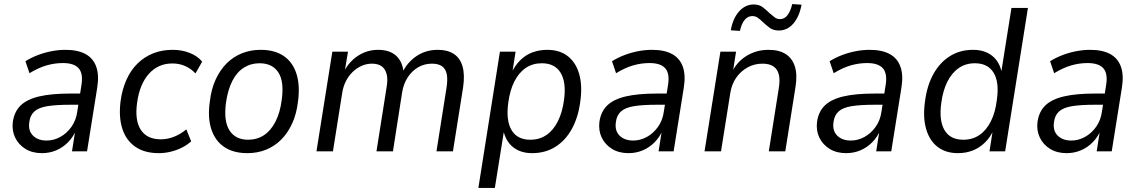

<svg xmlns="http://www.w3.org/2000/svg" viewBox="-20 -744 5600 944"><path d="M186 9Q139 9 105 -12Q71 -33 54.5 -67.5Q38 -102 43 -144Q50 -195 81.5 -225.5Q113 -256 173 -270Q233 -284 325 -284H387L378 -229H326Q256 -229 213 -222Q170 -215 149 -196Q128 -177 124 -143Q118 -101 142.5 -77Q167 -53 209 -53Q244 -53 276 -70.5Q308 -88 331 -120Q354 -152 360 -196L380 -323Q390 -381 367.5 -407.5Q345 -434 289 -434Q249 -434 209 -422.5Q169 -411 125 -384L105 -443Q134 -461 167 -473.5Q200 -486 234.5 -492.5Q269 -499 302 -499Q362 -499 400 -478.5Q438 -458 453 -416.5Q468 -375 458 -313L408 0H334L351 -108H356Q340 -70 314 -44Q288 -18 255.5 -4.5Q223 9 186 9Z M761 9Q690 9 644.5 -23Q599 -55 581 -112.5Q563 -170 573 -248Q581 -306 602 -352.5Q623 -399 656 -431.5Q689 -464 732.5 -481.5Q776 -499 829 -499Q875 -499 913.5 -483.5Q952 -468 974 -441L941 -383Q920 -406 891 -419Q862 -432 828 -432Q791 -432 762 -418.5Q733 -405 711 -380Q689 -355 674.5 -319.5Q660 -284 654 -238Q642 -152 672.5 -105.5Q703 -59 771 -59Q804 -59 836.5 -72Q869 -85 896 -108L920 -49Q900 -31 874 -18Q848 -5 819 2Q790 9 761 9Z M1196 9Q1128 9 1083 -21Q1038 -51 1019 -108.5Q1000 -166 1012 -247Q1019 -307 1040.5 -353.5Q1062 -400 1094.5 -432.5Q1127 -465 1169.5 -482Q1212 -499 1262 -499Q1330 -499 1374.5 -469Q1419 -439 1437.5 -381.5Q1456 -324 1445 -244Q1438 -184 1416.5 -137Q1395 -90 1362.5 -57.5Q1330 -25 1288 -8Q1246 9 1196 9ZM1200 -57Q1244 -57 1278 -79.5Q1312 -102 1334.5 -146Q1357 -190 1365 -252Q1378 -343 1348.5 -388Q1319 -433 1256 -433Q1213 -433 1178.5 -411Q1144 -389 1122 -345.5Q1100 -302 1091 -239Q1079 -148 1108.5 -102.5Q1138 -57 1200 -57Z M1536 0 1614 -490H1691L1674 -388H1669Q1694 -439 1739 -469Q1784 -499 1839 -499Q1895 -499 1927 -470.5Q1959 -442 1964 -389H1959Q1984 -439 2029 -469Q2074 -499 2133 -499Q2180 -499 2211 -479Q2242 -459 2254 -418Q2266 -377 2257 -315L2207 0H2126L2175 -310Q2182 -353 2176.5 -379.5Q2171 -406 2153 -418.5Q2135 -431 2104 -431Q2066 -431 2035.5 -413Q2005 -395 1984.5 -363.5Q1964 -332 1957 -289L1912 0H1831L1880 -310Q1888 -353 1881 -379.5Q1874 -406 1856 -418.5Q1838 -431 1809 -431Q1782 -431 1757.5 -420Q1733 -409 1713.5 -390Q1694 -371 1681 -345.5Q1668 -320 1663 -290L1617 0Z M2332 180 2438 -490H2515L2498 -382H2493Q2511 -421 2537.5 -447.5Q2564 -474 2598 -486.5Q2632 -499 2671 -499Q2732 -499 2772 -467.5Q2812 -436 2828 -379Q2844 -322 2833 -244Q2823 -167 2791.5 -110Q2760 -53 2710.5 -22Q2661 9 2596 9Q2539 9 2502 -21Q2465 -51 2454 -107H2459L2413 180ZM2587 -57Q2633 -57 2667 -80.5Q2701 -104 2723 -148Q2745 -192 2753 -252Q2765 -339 2736.5 -386Q2708 -433 2644 -433Q2599 -433 2565 -410Q2531 -387 2509 -343.5Q2487 -300 2479 -239Q2467 -152 2495 -104.5Q2523 -57 2587 -57Z M3070 9Q3023 9 2989 -12Q2955 -33 2938.5 -67.5Q2922 -102 2927 -144Q2934 -195 2965.5 -225.5Q2997 -256 3057 -270Q3117 -284 3209 -284H3271L3262 -229H3210Q3140 -229 3097 -222Q3054 -215 3033 -196Q3012 -177 3008 -143Q3002 -101 3026.5 -77Q3051 -53 3093 -53Q3128 -53 3160 -70.5Q3192 -88 3215 -120Q3238 -152 3244 -196L3264 -323Q3274 -381 3251.5 -407.5Q3229 -434 3173 -434Q3133 -434 3093 -422.5Q3053 -411 3009 -384L2989 -443Q3018 -461 3051 -473.5Q3084 -486 3118.5 -492.5Q3153 -499 3186 -499Q3246 -499 3284 -478.5Q3322 -458 3337 -416.5Q3352 -375 3342 -313L3292 0H3218L3235 -108H3240Q3224 -70 3198 -44Q3172 -18 3139.5 -4.5Q3107 9 3070 9Z M3444 0 3522 -490H3599L3583 -389H3578Q3605 -442 3652.5 -470.5Q3700 -499 3759 -499Q3810 -499 3842.5 -478.5Q3875 -458 3888 -417.5Q3901 -377 3891 -315L3841 0H3760L3809 -310Q3816 -352 3809 -378.5Q3802 -405 3782 -418Q3762 -431 3729 -431Q3689 -431 3655.5 -412.5Q3622 -394 3600 -362.5Q3578 -331 3571 -289L3525 0ZM3618 -592 3573 -595Q3583 -653 3613.5 -687.5Q3644 -722 3686 -722Q3713 -722 3731 -708Q3749 -694 3764 -679Q3777 -668 3788.5 -659Q3800 -650 3815 -650Q3837 -650 3852 -669.5Q3867 -689 3875 -724L3921 -721Q3910 -662 3880.5 -628Q3851 -594 3809 -594Q3782 -594 3764 -607.5Q3746 -621 3730 -636Q3718 -648 3706 -656.5Q3694 -665 3679 -665Q3657 -665 3641.5 -646.5Q3626 -628 3618 -592Z M4140 9Q4093 9 4059 -12Q4025 -33 4008.5 -67.5Q3992 -102 3997 -144Q4004 -195 4035.5 -225.5Q4067 -256 4127 -270Q4187 -284 4279 -284H4341L4332 -229H4280Q4210 -229 4167 -222Q4124 -215 4103 -196Q4082 -177 4078 -143Q4072 -101 4096.5 -77Q4121 -53 4163 -53Q4198 -53 4230 -70.5Q4262 -88 4285 -120Q4308 -152 4314 -196L4334 -323Q4344 -381 4321.5 -407.5Q4299 -434 4243 -434Q4203 -434 4163 -422.5Q4123 -411 4079 -384L4059 -443Q4088 -461 4121 -473.5Q4154 -486 4188.5 -492.5Q4223 -499 4256 -499Q4316 -499 4354 -478.5Q4392 -458 4407 -416.5Q4422 -375 4412 -313L4362 0H4288L4305 -108H4310Q4294 -70 4268 -44Q4242 -18 4209.5 -4.5Q4177 9 4140 9Z M4690 9Q4629 9 4589 -22.5Q4549 -54 4533 -111.5Q4517 -169 4528 -246Q4538 -324 4569.5 -380.5Q4601 -437 4650.5 -468Q4700 -499 4764 -499Q4822 -499 4859 -469Q4896 -439 4906 -383L4902 -384L4953 -705H5034L4922 0H4845L4862 -109H4867Q4850 -70 4823 -43.5Q4796 -17 4762.5 -4Q4729 9 4690 9ZM4716 -57Q4762 -57 4796 -80.5Q4830 -104 4852 -148Q4874 -192 4881 -252Q4894 -339 4865.5 -386Q4837 -433 4773 -433Q4728 -433 4694 -409.5Q4660 -386 4638 -342.5Q4616 -299 4608 -238Q4596 -151 4624 -104Q4652 -57 4716 -57Z M5224 9Q5177 9 5143 -12Q5109 -33 5092.5 -67.5Q5076 -102 5081 -144Q5088 -195 5119.5 -225.5Q5151 -256 5211 -270Q5271 -284 5363 -284H5425L5416 -229H5364Q5294 -229 5251 -222Q5208 -215 5187 -196Q5166 -177 5162 -143Q5156 -101 5180.5 -77Q5205 -53 5247 -53Q5282 -53 5314 -70.5Q5346 -88 5369 -120Q5392 -152 5398 -196L5418 -323Q5428 -381 5405.5 -407.5Q5383 -434 5327 -434Q5287 -434 5247 -422.5Q5207 -411 5163 -384L5143 -443Q5172 -461 5205 -473.5Q5238 -486 5272.5 -492.5Q5307 -499 5340 -499Q5400 -499 5438 -478.5Q5476 -458 5491 -416.5Q5506 -375 5496 -313L5446 0H5372L5389 -108H5394Q5378 -70 5352 -44Q5326 -18 5293.5 -4.5Q5261 9 5224 9Z"/></svg>

Font: Nunito Sans 10pt SemiCondensed
Style: Italic
Weight: 400
Width: 4
Italic angle: -9°
Designer: Vernon Adams
Foundry: Vernon Adams
Version: Version 3.101;gftools[0.9.27]